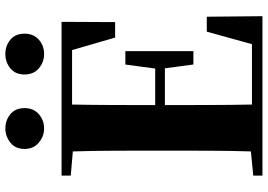

<svg xmlns="http://www.w3.org/2000/svg" viewBox="-161 -835 996 714"><g transform="rotate(-90 337.0 -478.0)"><path d="M493.2 -812Q462.9 -812 439.9 -831.5Q417 -851.1 417 -884.8Q417 -918.9 439.9 -937.5Q462.9 -956.1 493.2 -956.1Q523.9 -956.1 546.4 -937.5Q568.8 -918.9 568.8 -884.8Q568.8 -851.1 546.4 -831.5Q523.9 -812 493.2 -812ZM215.8 -812Q187.5 -812 163.8 -831.5Q140.1 -851.1 140.1 -884.8Q140.1 -918.9 163.8 -937.5Q187.5 -956.1 215.8 -956.1Q246.6 -956.1 269.3 -937.5Q292 -918.9 292 -884.8Q292 -851.1 269.3 -831.5Q246.6 -812 215.8 -812ZM631.8 -207 633.8 0H41V-34.2L130.9 -43Q133.3 -118.7 133.5 -195.8Q133.8 -272.9 133.8 -351.1V-395Q133.8 -473.1 133.5 -550.5Q133.3 -627.9 130.9 -705.1L41 -712.9V-747.1H612.8L611.8 -547.9H554.2L507.8 -708H305.2Q303.7 -632.8 303.5 -555.7Q303.2 -478.5 303.2 -398.9H439L454.1 -509.8H503.9V-256.8H454.1L439.9 -362.8H303.2V-359.9Q303.2 -276.9 303.5 -197Q303.7 -117.2 305.2 -39.1H529.8L576.2 -207Z"/></g></svg>

Font: Source Han Serif JP Heavy
Style: Regular
Weight: 900
Designer: Ryoko NISHIZUKA  (kana & ideographs); Frank Grießhammer (Latin, Greek & Cyrillic); Wenlong ZHANG  (bopomofo); Sandoll Co
Foundry: Adobe Systems Incorporated
Version: Version 1.001;PS 1.001;hotconv 16.6.54;makeotf.lib2.5.65590